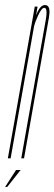

<svg xmlns="http://www.w3.org/2000/svg" viewBox="-67 -626 215 759"><path d="M-36 0 70.5 -600H81.5L75.5 -565.5Q78 -572.5 81.5 -579.5Q94.5 -606 111 -606Q116.5 -606 120 -603.5Q133 -595 126.5 -557Q117.5 -507.5 101.5 -416L28 0H17L91.5 -421Q106.5 -505.5 114.5 -550.5Q121 -589.5 111 -594.5Q109.5 -595 108 -595Q97.5 -595 83.5 -564.5Q72 -540 67.5 -521L-25 0ZM-46.7 112.9 -3.5 45.9H14.6L-38.4 112.9Z"/></svg>

Font: Anybody UltraCondensed Thin
Style: Italic
Weight: 100
Width: 1
Italic angle: -10°
Designer: Tyler Finck
Foundry: Etcetera Type Company
Version: Version 1.010; ttfautohint (v1.8.3) -l 8 -r 50 -G 200 -x 14 